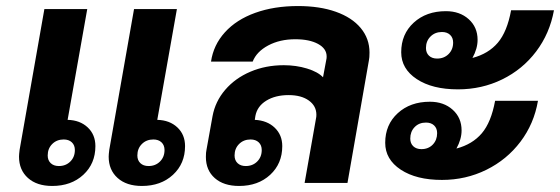

<svg xmlns="http://www.w3.org/2000/svg" viewBox="-20 -606 1855 636"><path d="M296 -122Q296 -64 256 -27Q216 10 153 10Q102 10 72.5 -16.5Q43 -43 43 -87Q43 -94 45 -110L127 -576H269L204 -209Q245 -208 270.5 -184Q296 -160 296 -122ZM228 -109Q228 -125 218 -134.5Q208 -144 191 -144Q168 -144 153 -129Q138 -114 138 -91Q138 -75 148 -65.5Q158 -56 175 -56Q198 -56 213 -71Q228 -86 228 -109ZM593 -122Q593 -64 553 -27Q513 10 450 10Q399 10 369.5 -16.5Q340 -43 340 -87Q340 -94 342 -110L424 -576H566L501 -209Q542 -208 567.5 -184Q593 -160 593 -122ZM525 -109Q525 -125 515 -134.5Q505 -144 488 -144Q465 -144 450 -129Q435 -114 435 -91Q435 -75 445 -65.5Q455 -56 472 -56Q495 -56 510 -71Q525 -86 525 -109Z M1204 -432Q1204 -415 1202 -406L1131 0H989L1027 -215Q1028 -219 1028 -226Q1028 -255 1003 -273Q978 -291 936 -291Q892 -291 862 -272.5Q832 -254 826 -222L824 -209Q865 -207 890 -183Q915 -159 915 -122Q915 -64 875 -27Q835 10 772 10Q721 10 691.5 -16Q662 -42 662 -86Q662 -102 664 -110L684 -221Q693 -270 726 -308.5Q759 -347 809.5 -368.5Q860 -390 920 -390Q961 -390 997 -379Q1033 -368 1050 -350L1061 -409Q1062 -412 1062 -419Q1062 -445 1033.5 -460.5Q1005 -476 958 -476Q907 -476 868.5 -455.5Q830 -435 817 -402H679Q687 -457 725 -499Q763 -541 825.5 -563.5Q888 -586 967 -586Q1039 -586 1092.5 -567Q1146 -548 1175 -513Q1204 -478 1204 -432ZM810 -144Q787 -144 772 -129Q757 -114 757 -91Q757 -75 767 -65.5Q777 -56 794 -56Q817 -56 832 -71Q847 -86 847 -109Q847 -125 837 -134.5Q827 -144 810 -144Z M1309 -433Q1309 -493 1350.5 -531Q1392 -569 1457 -569Q1503 -569 1532.5 -542.5Q1562 -516 1562 -474Q1562 -445 1545 -414Q1598 -428 1629 -464.5Q1660 -501 1673 -572H1815Q1801 -495 1756 -435.5Q1711 -376 1643.5 -343Q1576 -310 1497 -310Q1412 -310 1360.5 -344Q1309 -378 1309 -433ZM1391 -447Q1391 -431 1401 -421.5Q1411 -412 1428 -412Q1451 -412 1466 -427Q1481 -442 1481 -465Q1481 -481 1471 -490.5Q1461 -500 1444 -500Q1421 -500 1406 -485Q1391 -470 1391 -447ZM1620 -272H1762Q1749 -196 1704 -136.5Q1659 -77 1591 -43.5Q1523 -10 1444 -10Q1359 -10 1307.5 -44Q1256 -78 1256 -133Q1256 -193 1297.5 -231Q1339 -269 1404 -269Q1450 -269 1479.5 -242.5Q1509 -216 1509 -174Q1509 -145 1492 -114Q1545 -128 1576 -164.5Q1607 -201 1620 -272ZM1428 -165Q1428 -181 1418 -190.5Q1408 -200 1391 -200Q1368 -200 1353.5 -185Q1339 -170 1339 -147Q1339 -131 1349 -121.5Q1359 -112 1376 -112Q1399 -112 1413.5 -127Q1428 -142 1428 -165Z"/></svg>

Font: Sarabun ExtraBold
Style: Italic
Weight: 800
Italic angle: -10°
Designer: Suppakit Chalermlarp | Katatrad Co.,Ltd.
Foundry: Cadson Demak Co.,Ltd.
Version: Version 1.000; ttfautohint (v1.6)